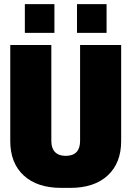

<svg xmlns="http://www.w3.org/2000/svg" viewBox="-20 -905 640 935"><path d="M279 10Q161 10 95.5 -50.5Q30 -111 30 -218V-686H230V-218Q230 -183 248 -164.5Q266 -146 300 -146Q335 -146 352.5 -164.5Q370 -183 370 -218V-686H570V-218Q570 -111 504.5 -50.5Q439 10 322 10ZM101 -745V-885H245V-745ZM355 -745V-885H499V-745Z"/></svg>

Font: Chivo Mono Black
Style: Regular
Weight: 900
Designer: Hector Gatti
Foundry: Omnibus-Type
Version: Version 1.008